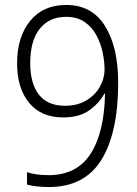

<svg xmlns="http://www.w3.org/2000/svg" viewBox="-20 -745 554 775"><path d="M457 -411Q457 -209 389 -99.5Q321 10 177 10Q155 10 130.5 7.5Q106 5 89 0V-50Q106 -44 129 -41Q152 -38 176 -38Q290 -38 345.5 -124Q401 -210 404 -367H401Q382 -330 341.5 -300.5Q301 -271 235 -271Q146 -271 97.5 -330Q49 -389 49 -489Q49 -596 101.5 -660.5Q154 -725 247 -725Q351 -725 404 -640Q457 -555 457 -411ZM247 -677Q179 -677 140.5 -629Q102 -581 102 -490Q102 -408 137 -363Q172 -318 243 -318Q292 -318 328 -339.5Q364 -361 383 -394.5Q402 -428 402 -465Q402 -496 394.5 -532.5Q387 -569 369.5 -602Q352 -635 322 -656Q292 -677 247 -677Z"/></svg>

Font: Noto Sans Sinhala UI SemiCondensed Light
Style: Regular
Weight: 300
Width: 4
Designer: Jelle Bosma - Monotype Design Team
Foundry: Monotype Imaging Inc.
Version: Version 2.006; ttfautohint (v1.8.4.7-5d5b)